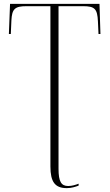

<svg xmlns="http://www.w3.org/2000/svg" viewBox="-20 -734 568 994"><path d="M326 240C350 240 371 233 387 227V217C371 223 353 229 333 229C297 229 283 206 283 140V-702H410C471 -702 484 -688 487 -623L490 -558H500L495 -714H32L26 -558H36L39 -628C42 -688 57 -702 117 -702H241V128C241 208 265 240 326 240Z"/></svg>

Font: Noto Serif Display SemiCondensed ExtraLight
Style: Regular
Weight: 200
Width: 4
Designer: Monotype Design Team
Foundry: Monotype Imaging Inc.
Version: Version 2.009